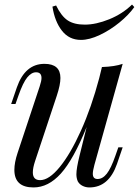

<svg xmlns="http://www.w3.org/2000/svg" viewBox="-20 -808 609 842"><path d="M499 -162H518L493 -89Q457 14 372 14Q356 14 342 7Q328 0 321 -13Q315 -27 315 -44Q315 -70 329 -126L360 -251Q302 -108 247 -47Q192 14 127 14Q43 14 43 -63Q43 -95 57 -137L154 -429Q162 -453 162 -466Q162 -491 138 -491Q118 -491 99.5 -468.5Q81 -446 61 -389L48 -352H29L54 -425Q90 -528 175 -528Q245 -528 245 -466Q245 -436 229 -388L134 -102Q124 -72 124 -52Q124 -18 156 -18Q195 -18 242 -75.5Q289 -133 335 -235Q381 -337 415 -465L427 -514Q484 -516 518 -528L394 -85Q387 -59 387 -46Q387 -23 408 -23Q430 -23 448.5 -46.5Q467 -70 486 -125ZM559 -788 569 -777Q545 -743 504 -709.5Q463 -676 417.5 -654.5Q372 -633 335 -633Q283 -633 251.5 -673.5Q220 -714 210 -779L226 -784Q249 -737 277 -718.5Q305 -700 352 -700Q401 -700 459 -723.5Q517 -747 559 -788Z"/></svg>

Font: Playfair Display
Style: Italic
Weight: 400
Italic angle: -14°
Designer: Claus Eggers Sørensen
Foundry: Claus Eggers Sørensen
Version: Version 1.200; ttfautohint (v1.6)